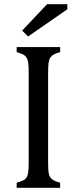

<svg xmlns="http://www.w3.org/2000/svg" viewBox="-20 -890 364 910"><path d="M208 -122Q208 -89 210 -74Q212 -59 217.5 -50.5Q223 -42 233 -36Q243 -30 265 -24V0H59V-24Q89 -32 99.5 -41.5Q110 -51 113 -68.5Q116 -86 116 -122V-544Q116 -578 113.5 -593.5Q111 -609 105.5 -617.5Q100 -626 91 -631Q82 -636 59 -643V-667H265V-643Q244 -637 234.5 -631.5Q225 -626 219 -618Q213 -610 210.5 -594Q208 -578 208 -544ZM299 -870V-846L113 -717L85 -745L203 -870Z"/></svg>

Font: Myanglish
Style: Regular
Weight: 400
Designer: KyawKyaw ( MaYenGone)
Foundry: TattooFont3D
Version: Version 1.003 December 13, 2014